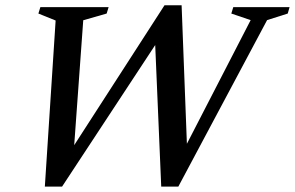

<svg xmlns="http://www.w3.org/2000/svg" viewBox="-20 -703 1121 730"><path d="M933 -626.5 859.5 -651.5 867 -676H1081L1074 -651.5L995.5 -626.5L658 6.5H593L568.5 -569.5L600.5 -578L216 6.5H150.5L191.5 -625L126 -651.5L133.5 -676H393L385.5 -651.5L296.5 -626L259 -107.5H234L605.5 -683H670.5L693 -93.5L652 -81.5Z"/></svg>

Font: Newsreader 16pt Medium
Style: Italic
Weight: 500
Italic angle: -17°
Designer: Hugues Gentile
Foundry: Production Type
Version: Version 1.003